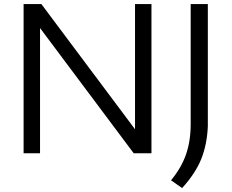

<svg xmlns="http://www.w3.org/2000/svg" viewBox="-20 -760 1148 952"><path d="M649.5 -740H731V0H643L178.5 -621V0H97V-740H185L649.5 -119ZM828 134Q879 72.5 902.2 6Q925.5 -60.5 925.5 -145V-740H1010.5V-133.5Q1006.5 -43 977.8 28.5Q949 100 883 172.5Z"/></svg>

Font: Encode Sans Expanded
Style: Regular
Weight: 400
Width: 7
Designer: Multiple Designers
Foundry: Impallari Type
Version: Version 2.000